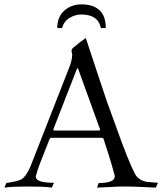

<svg xmlns="http://www.w3.org/2000/svg" viewBox="-26 -852 740 875"><path d="M347 -832Q398 -832 427 -806Q456 -780 456 -724H434Q426 -758 403 -772Q380 -786 345 -786Q317 -786 291 -770.5Q265 -755 257 -724H235Q235 -775 267 -803.5Q299 -832 345 -832ZM-6 3 3 -18Q29 -22 46 -26Q63 -30 72 -35Q94 -49 113 -94L287 -538Q303 -577 303 -603Q303 -605 302.5 -607Q302 -609 301 -614Q300 -616 300 -620Q300 -627 306 -633Q339 -661 365 -679Q394 -591 418 -518.5Q442 -446 461 -390L500 -283Q530 -198 552.5 -142Q575 -86 589 -60Q603 -32 643 -23Q656 -22 668.5 -21Q681 -20 694 -19L684 3Q627 0 595 -1Q563 -2 555 -2Q548 -2 529 -2Q510 -2 481 0L416 3L424 -18Q500 -18 497 -51Q497 -53 485 -94.5Q473 -136 447 -216Q445 -224 438 -224H208Q202 -224 199 -216Q172 -149 156.5 -108Q141 -67 138 -51Q137 -50 137 -47Q137 -19 220 -19L210 3Q190 0 163 -1Q136 -2 102 -2Q69 -2 42.5 -1Q16 0 -6 3ZM222 -257H424Q430 -257 430 -261Q430 -264 429 -265L331 -536Q330 -541 328 -541Q325 -541 324 -537L218 -265Q217 -264 217 -261Q217 -257 222 -257Z"/></svg>

Font: Gideon Roman
Style: Regular
Weight: 400
Designer: Robert E. Leuschke
Foundry: Robert E. Leuschke
Version: Version 2.010